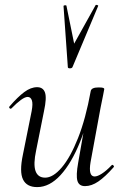

<svg xmlns="http://www.w3.org/2000/svg" viewBox="-20 -751 505 784"><path d="M131.8 13Q89 13 73.9 -18.3Q58.8 -49.6 73.4 -119L109.2 -297Q115 -327.6 110.1 -341.4Q105.2 -355.2 93 -355.2Q82.2 -355.2 65.2 -342.8Q48.2 -330.4 27.4 -309Q23.4 -305 19.4 -309Q15.4 -313 19.4 -317Q52.2 -355 79 -375Q105.8 -395 131.6 -395Q156 -395 163.7 -373.2Q171.4 -351.4 159.6 -297L127.8 -138Q115.4 -80.4 125 -53Q134.6 -25.6 164.4 -25.6Q196.6 -25.6 231.9 -66.8Q267.2 -108 298.6 -187.1Q330 -266.2 350.4 -378.8L362.8 -377.8Q343 -261.4 307.6 -173.2Q272.2 -85 227.2 -36Q182.2 13 131.8 13ZM327.2 9Q302.4 9 296.1 -12.7Q289.8 -34.4 299.2 -86.6L350.4 -378.8Q353 -394 382.4 -394Q396.8 -394 401.3 -392.2Q405.8 -390.4 405.8 -387.6Q405.8 -384.4 400.8 -361.2Q395.8 -338 390.8 -312L349.8 -89Q340 -30.4 366.4 -30.4Q378 -30.4 396.1 -42Q414.2 -53.6 435.6 -76Q438.6 -80 443 -75.5Q447.4 -71 443.6 -67.8Q409.2 -28.8 381.5 -9.9Q353.8 9 327.2 9ZM257 -477 239.4 -726Q239.4 -729 245.3 -729.5Q251.2 -730 251.4 -727L282.8 -572.8L370.4 -730Q371.6 -732 377 -730.5Q382.4 -729 380.6 -726L276 -477Q273.8 -472 265.4 -472Q257 -472 257 -477Z"/></svg>

Font: Cormorant Infant Light
Style: Italic
Weight: 300
Italic angle: -10°
Designer: Christian Thalmann (Catharsis Fonts)
Foundry: Catharsis Fonts
Version: Version 4.001